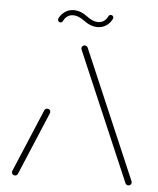

<svg xmlns="http://www.w3.org/2000/svg" viewBox="-49 -691 604 734"><g transform="rotate(5 253.0 -324.5)"><path d="M35.2 0Q30 0 26.5 -3.5Q23 -7 23 -12.2Q23 -14.4 24.1 -16.7L125.9 -258.5Q127.4 -261.5 130.4 -263.3Q133.3 -265.2 137 -265.2Q142.2 -265.2 145.6 -261.9Q148.9 -258.5 148.9 -253.3Q148.9 -250 148.1 -248.9L46.3 -7Q42.6 0 35.2 0ZM482.6 -12.2Q482.6 -7 479.1 -3.5Q475.6 0 470.4 0Q463 0 459.3 -7L248.9 -498.1Q246.3 -503.7 246.3 -506.7Q246.3 -511.5 249.8 -515Q253.3 -518.5 258.5 -518.5Q261.9 -518.5 264.8 -516.7Q267.8 -514.8 269.6 -511.9L480 -20.4Q482.6 -14.8 482.6 -12.2ZM347.4 -643.3Q351.9 -643.3 354.8 -640.4Q357.8 -637.4 357.8 -633.3Q357.8 -631.5 356.7 -629.3Q348.5 -612.2 333.7 -602.4Q318.9 -592.6 300.4 -592.6Q273.3 -592.6 246.7 -613Q224.1 -629.6 204.4 -629.6Q192.2 -629.6 182.4 -623Q172.6 -616.3 167 -604.1Q163.7 -598.1 157.8 -598.1Q153.3 -598.1 150.6 -601.1Q147.8 -604.1 147.8 -608.1Q147.8 -610 148.5 -612.2Q156.7 -629.3 171.7 -639.3Q186.7 -649.3 205.2 -649.3Q231.9 -649.3 258.5 -628.9Q280.7 -611.9 300.7 -611.9Q313.3 -611.9 323 -618.5Q332.6 -625.2 338.5 -637.4Q339.6 -640 342 -641.7Q344.4 -643.3 347.4 -643.3Z"/></g></svg>

Font: 26F Galaxy Hebrew Thin
Style: Regular
Weight: 100
Designer: C₂₉H₂₅N₃O₅
Version: Version 1.000